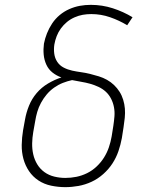

<svg xmlns="http://www.w3.org/2000/svg" viewBox="-20 -763 640 791"><path d="M249 8Q220 8 191 2Q162 -4 138.5 -19.5Q115 -35 99.5 -58Q84 -81 76.5 -108.5Q69 -136 69.5 -166Q70 -196 75 -226L83 -270Q88 -299 99.5 -327.5Q111 -356 131 -379.5Q151 -403 178 -419Q205 -435 233 -444Q213 -451 196.5 -464Q180 -477 171 -496.5Q162 -516 160 -538Q158 -560 161 -583Q165 -604 173.5 -625.5Q182 -647 195 -666.5Q208 -686 226 -701Q244 -716 265.5 -725.5Q287 -735 309 -739Q331 -743 354 -743Q401 -743 444.5 -729Q488 -715 526 -692L504 -659Q471 -679 433.5 -692Q396 -705 356 -705Q338 -705 321 -702Q304 -699 287 -691.5Q270 -684 256 -672.5Q242 -661 231 -646Q220 -631 213.5 -614Q207 -597 204 -580Q201 -561 203.5 -542Q206 -523 216 -508Q226 -493 242.5 -484.5Q259 -476 277.5 -472Q296 -468 314.5 -465.5Q333 -463 351 -458.5Q369 -454 387 -448.5Q405 -443 421 -434Q437 -425 450 -412.5Q463 -400 472.5 -385Q482 -370 487.5 -352Q493 -334 494.5 -315.5Q496 -297 494 -277.5Q492 -258 489 -239L482 -194Q477 -167 468 -140.5Q459 -114 443.5 -90Q428 -66 405.5 -46Q383 -26 357 -14Q331 -2 303.5 3Q276 8 249 8ZM249 -30Q272 -30 294.5 -34.5Q317 -39 338.5 -49.5Q360 -60 378 -77Q396 -94 408.5 -114Q421 -134 428.5 -156Q436 -178 440 -201L447 -245Q450 -265 451.5 -284Q453 -303 449.5 -321.5Q446 -340 437.5 -356.5Q429 -373 416 -385Q403 -397 386 -405Q369 -413 351 -418Q333 -423 314.5 -426Q296 -429 277 -433Q258 -429 239 -421.5Q220 -414 203 -402Q186 -390 172.5 -374Q159 -358 149 -339.5Q139 -321 133.5 -302Q128 -283 125 -264L117 -219Q113 -196 112.5 -172.5Q112 -149 117 -127Q122 -105 133.5 -86Q145 -67 163 -54Q181 -41 203.5 -35.5Q226 -30 249 -30Z"/></svg>

Font: Iosevka Etoile XLtObl
Style: Regular
Weight: 200
Italic angle: -9°
Designer: Belleve Invis
Foundry: Belleve Invis
Version: Version 15.5.2; ttfautohint (v1.8.4)